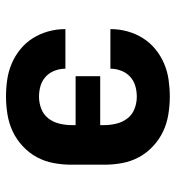

<svg xmlns="http://www.w3.org/2000/svg" viewBox="7 -585 586 640"><g transform="rotate(-90 300.0 -265.0)"><path d="M298 8Q268 8 238 3Q208 -2 181.5 -14.5Q155 -27 132.5 -48Q110 -69 96 -95Q82 -121 76.5 -150.5Q71 -180 71 -210V-320Q71 -350 76.5 -379.5Q82 -409 96 -435Q110 -461 132.5 -482Q155 -503 181.5 -515.5Q208 -528 238 -533Q268 -538 298 -538Q326 -538 354 -534Q382 -530 408 -519Q434 -508 456 -490Q478 -472 493 -448Q508 -424 515.5 -396.5Q523 -369 523 -341Q523 -340 523 -340Q523 -340 523 -340H391Q391 -340 391 -340Q391 -340 391 -340Q391 -358 384.5 -375.5Q378 -393 364.5 -405.5Q351 -418 333.5 -423Q316 -428 298 -428Q277 -428 257.5 -420.5Q238 -413 225.5 -397Q213 -381 208 -360.5Q203 -340 203 -320V-306H366V-224H203V-210Q203 -190 208 -169.5Q213 -149 225.5 -133Q238 -117 257.5 -109.5Q277 -102 298 -102Q316 -102 333.5 -107Q351 -112 364.5 -124.5Q378 -137 384.5 -154.5Q391 -172 391 -190Q391 -190 391 -190Q391 -190 391 -190H523Q523 -190 523 -190Q523 -190 523 -189Q523 -161 515.5 -133.5Q508 -106 493 -82Q478 -58 456 -40Q434 -22 408 -11Q382 0 354 4Q326 8 298 8Z"/></g></svg>

Font: Iosevka Curly XBdEx
Style: Regular
Weight: 800
Width: 7
Monospace: yes
Designer: Belleve Invis
Foundry: Belleve Invis
Version: Version 11.1.0; ttfautohint (v1.8.3)